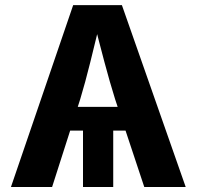

<svg xmlns="http://www.w3.org/2000/svg" viewBox="-20 -748 787 768"><path d="M432.9 -272.9V0H312V-272.9ZM23.8 0 272.7 -727.5H467.6L722.8 0H557.1L440.5 -351Q419.3 -418.9 397.7 -499.9Q376.1 -580.8 352.2 -676.2H384.5Q361.3 -580.3 341.1 -499Q320.9 -417.6 300.8 -351L188.4 0ZM179.3 -225.5V-320.4H567.3V-225.5Z"/></svg>

Font: Inter Variable LoSnoCo
Style: Regular
Weight: 400
Designer: Rasmus Andersson
Foundry: rsms
Version: Version 4.000;git-a52131595; featfreeze: case,dlig,ss01,ss02